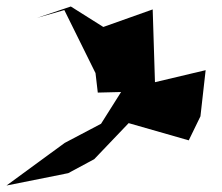

<svg xmlns="http://www.w3.org/2000/svg" viewBox="-57 -549 683 591"><path d="M462 -294 319 -271 254 -168 142 -109 -37 22 153 -16 233 -59 339 -170 524 -117 560 -191 576 -333 420 -296 413 -520 261 -466 161 -529 57 -494 141 -518 237 -324 244 -264 448 -269Z"/></svg>

Font: Asimov Silicon
Style: Regular
Weight: 400
Designer: Google
Version: Version 2.000980; 2014